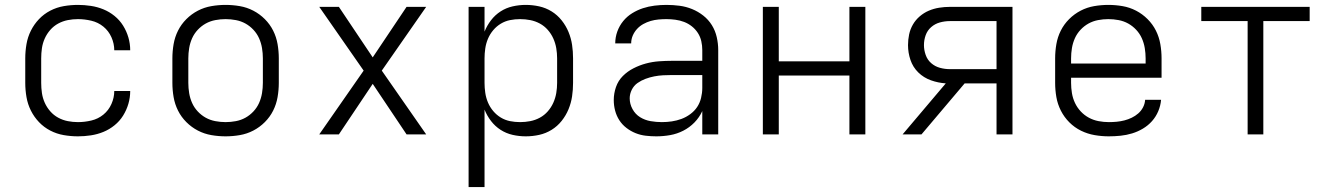

<svg xmlns="http://www.w3.org/2000/svg" viewBox="-20 -548 5440 783"><path d="M298 8Q269 8 240 3Q211 -2 185 -15.5Q159 -29 139 -50Q119 -71 106 -97Q93 -123 88 -152Q83 -181 83 -210V-310Q83 -339 88 -368Q93 -397 106 -423Q119 -449 139 -470Q159 -491 185 -504.5Q211 -518 240 -523Q269 -528 298 -528Q324 -528 350.5 -524Q377 -520 401.5 -510Q426 -500 447 -483Q468 -466 482 -443.5Q496 -421 503.5 -395.5Q511 -370 511 -343Q511 -343 511 -343Q511 -343 511 -343H446Q446 -343 446 -343Q446 -343 446 -343Q446 -370 434.5 -396Q423 -422 401.5 -439.5Q380 -457 352.5 -463.5Q325 -470 298 -470Q277 -470 256.5 -466Q236 -462 217.5 -452Q199 -442 185 -426Q171 -410 162.5 -391Q154 -372 151 -351.5Q148 -331 148 -310V-210Q148 -189 151 -168.5Q154 -148 162.5 -129Q171 -110 185 -94Q199 -78 217.5 -68Q236 -58 256.5 -54Q277 -50 298 -50Q325 -50 352.5 -56.5Q380 -63 401.5 -80.5Q423 -98 434.5 -124Q446 -150 446 -177Q446 -177 446 -177Q446 -177 446 -177H511Q511 -177 511 -177Q511 -177 511 -177Q511 -150 503.5 -124.5Q496 -99 482 -76.5Q468 -54 447 -37Q426 -20 401.5 -10Q377 0 350.5 4Q324 8 298 8Z M900 8Q871 8 842 3Q813 -2 787 -15.5Q761 -29 740 -50Q719 -71 706 -97Q693 -123 688 -152Q683 -181 683 -210V-310Q683 -339 688 -368Q693 -397 706 -423Q719 -449 740 -470Q761 -491 787 -504.5Q813 -518 842 -523Q871 -528 900 -528Q929 -528 958 -523Q987 -518 1013 -504.5Q1039 -491 1060 -470Q1081 -449 1094 -423Q1107 -397 1112 -368Q1117 -339 1117 -310V-210Q1117 -181 1112 -152Q1107 -123 1094 -97Q1081 -71 1060 -50Q1039 -29 1013 -15.5Q987 -2 958 3Q929 8 900 8ZM900 -50Q921 -50 942 -54Q963 -58 981 -68Q999 -78 1013.5 -93.5Q1028 -109 1036.5 -128Q1045 -147 1048.5 -168Q1052 -189 1052 -210V-310Q1052 -331 1048.5 -352Q1045 -373 1036.5 -392Q1028 -411 1013.5 -426.5Q999 -442 981 -452Q963 -462 942 -466Q921 -470 900 -470Q879 -470 858 -466Q837 -462 819 -452Q801 -442 786.5 -426.5Q772 -411 763.5 -392Q755 -373 751.5 -352Q748 -331 748 -310V-210Q748 -189 751.5 -168Q755 -147 763.5 -128Q772 -109 786.5 -93.5Q801 -78 819 -68Q837 -58 858 -54Q879 -50 900 -50Z M1282 0 1463 -260 1282 -520H1362L1500 -314L1638 -520H1718L1537 -260L1718 0H1638L1500 -206L1362 0Z M1891 215V-520H1956V-419Q1966 -444 1982.5 -465.5Q1999 -487 2021.5 -501.5Q2044 -516 2070.5 -522Q2097 -528 2124 -528Q2152 -528 2179 -522Q2206 -516 2229.5 -501.5Q2253 -487 2270.5 -465Q2288 -443 2298.5 -417.5Q2309 -392 2313 -365Q2317 -338 2317 -310V-210Q2317 -182 2313 -155Q2309 -128 2298.5 -102.5Q2288 -77 2270.5 -55Q2253 -33 2229.5 -18.5Q2206 -4 2179 2Q2152 8 2124 8Q2097 8 2070.5 2Q2044 -4 2021.5 -18.5Q1999 -33 1982.5 -54.5Q1966 -76 1956 -101V215ZM2101 -50Q2122 -50 2142.5 -54Q2163 -58 2181.5 -68Q2200 -78 2214 -94Q2228 -110 2236.5 -129Q2245 -148 2248.5 -168.5Q2252 -189 2252 -210V-310Q2252 -331 2248.5 -351.5Q2245 -372 2236.5 -391Q2228 -410 2214 -426Q2200 -442 2181.5 -452Q2163 -462 2142.5 -466Q2122 -470 2101 -470Q2080 -470 2060 -466Q2040 -462 2022.5 -451.5Q2005 -441 1991.5 -425Q1978 -409 1970 -390Q1962 -371 1959 -350.5Q1956 -330 1956 -310V-210Q1956 -190 1959 -169.5Q1962 -149 1970 -130Q1978 -111 1991.5 -95Q2005 -79 2022.5 -68.5Q2040 -58 2060 -54Q2080 -50 2101 -50Z M2656 8Q2635 8 2613.5 5.5Q2592 3 2572 -5Q2552 -13 2534.5 -26.5Q2517 -40 2505.5 -58Q2494 -76 2488.5 -97Q2483 -118 2483 -140Q2483 -167 2492 -193Q2501 -219 2520 -238Q2539 -257 2563.5 -269.5Q2588 -282 2614 -289Q2640 -296 2667 -298Q2694 -300 2721 -300H2844V-344Q2844 -362 2840 -380Q2836 -398 2826 -413.5Q2816 -429 2801.5 -440.5Q2787 -452 2770 -458.5Q2753 -465 2734.5 -467.5Q2716 -470 2698 -470Q2682 -470 2665.5 -468.5Q2649 -467 2633.5 -462.5Q2618 -458 2603.5 -450Q2589 -442 2578 -430Q2567 -418 2560.5 -403Q2554 -388 2554 -371H2489Q2489 -396 2497.5 -419.5Q2506 -443 2521.5 -462Q2537 -481 2558 -494Q2579 -507 2602 -514.5Q2625 -522 2649.5 -525Q2674 -528 2698 -528Q2725 -528 2751.5 -524.5Q2778 -521 2802.5 -511Q2827 -501 2848 -484.5Q2869 -468 2883 -445.5Q2897 -423 2903 -396.5Q2909 -370 2909 -344V0H2844V-95Q2832 -69 2812 -48.5Q2792 -28 2766.5 -15Q2741 -2 2713 3Q2685 8 2656 8ZM2679 -50Q2700 -50 2720 -53Q2740 -56 2759 -63Q2778 -70 2795 -82.5Q2812 -95 2823 -111.5Q2834 -128 2839 -148.5Q2844 -169 2844 -189V-242H2721Q2702 -242 2684 -241Q2666 -240 2648 -236.5Q2630 -233 2612.5 -226.5Q2595 -220 2580 -209.5Q2565 -199 2556.5 -182Q2548 -165 2548 -147Q2548 -124 2559.5 -103Q2571 -82 2590.5 -70Q2610 -58 2633 -54Q2656 -50 2679 -50Z M3091 0V-520H3156V-298H3444V-520H3509V0H3444V-240H3156V0Z M3661 0 3837 -208Q3806 -210 3776.5 -220.5Q3747 -231 3725 -252.5Q3703 -274 3693 -303.5Q3683 -333 3683 -364Q3683 -386 3687.5 -407.5Q3692 -429 3703 -448Q3714 -467 3731 -481.5Q3748 -496 3768 -504.5Q3788 -513 3810 -516.5Q3832 -520 3854 -520H4109V0H4044V-208H3914L3738 0ZM4044 -266V-462H3854Q3833 -462 3813 -456.5Q3793 -451 3777.5 -437.5Q3762 -424 3755 -404.5Q3748 -385 3748 -364Q3748 -344 3755 -324Q3762 -304 3777.5 -290.5Q3793 -277 3813 -271.5Q3833 -266 3854 -266Z M4502 8Q4473 8 4444 3Q4415 -2 4388.5 -15Q4362 -28 4341 -49Q4320 -70 4306.5 -96.5Q4293 -123 4288 -152Q4283 -181 4283 -210V-310Q4283 -339 4288 -368Q4293 -397 4306 -423Q4319 -449 4340 -470Q4361 -491 4387 -504.5Q4413 -518 4442 -523Q4471 -528 4500 -528Q4529 -528 4558 -523Q4587 -518 4613 -504.5Q4639 -491 4660 -470Q4681 -449 4694 -423Q4707 -397 4712 -368Q4717 -339 4717 -310V-231H4348V-210Q4348 -189 4351.5 -168Q4355 -147 4364 -128Q4373 -109 4387.5 -93.5Q4402 -78 4420.5 -68Q4439 -58 4460 -54Q4481 -50 4502 -50Q4518 -50 4534 -51.5Q4550 -53 4565.5 -57Q4581 -61 4595.5 -68Q4610 -75 4622 -85.5Q4634 -96 4641.5 -110.5Q4649 -125 4650 -141H4715Q4713 -117 4703.5 -94.5Q4694 -72 4678 -54Q4662 -36 4641 -23.5Q4620 -11 4597 -4Q4574 3 4550 5.5Q4526 8 4502 8ZM4652 -289V-310Q4652 -331 4648.5 -352Q4645 -373 4636.5 -392Q4628 -411 4613.5 -426.5Q4599 -442 4581 -452Q4563 -462 4542 -466Q4521 -470 4500 -470Q4479 -470 4458 -466Q4437 -462 4419 -452Q4401 -442 4386.5 -426.5Q4372 -411 4363.5 -392Q4355 -373 4351.5 -352Q4348 -331 4348 -310V-289Z M5068 0V-462H4879V-520H5321V-462H5132V0Z"/></svg>

Font: Iosevka SS04 Light Extended
Style: Regular
Weight: 300
Width: 7
Monospace: yes
Designer: Belleve Invis
Foundry: Belleve Invis
Version: Version 19.0.0; ttfautohint (v1.8.4)